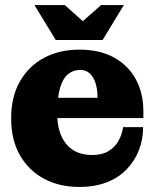

<svg xmlns="http://www.w3.org/2000/svg" viewBox="-20 -726 618 758"><path d="M293 12Q214 12 153.5 -20.5Q93 -53 58.5 -113.5Q24 -174 24 -259Q24 -344 58.5 -404.5Q93 -465 153.5 -497.5Q214 -530 293 -530L297 -450Q270 -450 249.5 -434Q229 -418 217.5 -380.5Q206 -343 206 -276Q206 -201 241.5 -157.5Q277 -114 344 -114Q382 -114 407.5 -129Q433 -144 447.5 -169.5Q462 -195 466 -224H545Q545 -176 528.5 -133.5Q512 -91 480.5 -58Q449 -25 402 -6.5Q355 12 293 12ZM114 -260V-340H365L546 -287V-260ZM365 -340Q365 -374 357 -398.5Q349 -423 334 -436.5Q319 -450 297 -450L293 -530Q375 -530 431 -498.5Q487 -467 516.5 -412.5Q546 -358 546 -287ZM200 -568 116 -706H236L345 -608H268L379 -706H469L385 -568Z"/></svg>

Font: Montagu Slab
Style: Bold
Weight: 700
Designer: Florian Karsten
Foundry: Florian Karsten
Version: Version 1.000